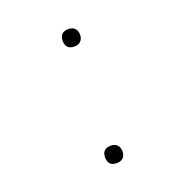

<svg xmlns="http://www.w3.org/2000/svg" viewBox="-104 -633 708 735"><g transform="rotate(-20 250.0 -265.0)"><path d="M250 -467Q243 -467 236 -469Q229 -471 224 -476Q219 -481 217 -488Q215 -495 215 -503Q215 -510 217 -517Q219 -524 224 -529Q229 -534 236 -536Q243 -538 250 -538Q257 -538 264 -536Q271 -534 276 -529Q281 -524 283.5 -517Q286 -510 286 -503Q286 -495 283.5 -488Q281 -481 276 -476Q271 -471 264 -469Q257 -467 250 -467ZM250 8Q243 8 236 6Q229 4 224 -1Q219 -6 217 -13Q215 -20 215 -28Q215 -35 217 -42Q219 -49 224 -54Q229 -59 236 -61Q243 -63 250 -63Q257 -63 264 -61Q271 -59 276 -54Q281 -49 283.5 -42Q286 -35 286 -28Q286 -20 283.5 -13Q281 -6 276 -1Q271 4 264 6Q257 8 250 8Z"/></g></svg>

Font: Iosevka Slab Thin
Style: Regular
Weight: 100
Monospace: yes
Designer: Belleve Invis
Foundry: Belleve Invis
Version: Version 11.1.0; ttfautohint (v1.8.3)